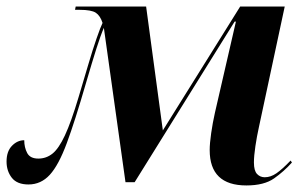

<svg xmlns="http://www.w3.org/2000/svg" viewBox="-30 -556 929 586"><path d="M722 10Q610 10 610 -98Q610 -118 614.5 -149.5Q619 -181 626 -212L690 -490H686L381 0H353L287 -471Q277 -448 264 -407Q251 -366 232 -301Q199 -187 174 -119.5Q149 -52 122 -22.5Q95 7 57 7Q22 7 6 -13.5Q-10 -34 -10 -63Q-10 -94 6.5 -111Q23 -128 44 -128Q44 -106 53 -89Q62 -72 87 -72Q111 -72 130 -87Q149 -102 168 -142.5Q187 -183 210 -260Q225 -310 239 -357.5Q253 -405 265 -439.5Q277 -474 283 -486Q276 -508 262.5 -517Q249 -526 213 -526H199L201 -536H416L467 -158L703 -536H839L760 -167Q754 -140 749.5 -110Q745 -80 745 -60Q745 -35 754.5 -25Q764 -15 778 -15Q796 -15 813.5 -27Q831 -39 857 -66L861 -60Q837 -33 806.5 -11.5Q776 10 722 10Z"/></svg>

Font: Noto Serif Display SemiCondensed
Style: Bold Italic
Weight: 700
Width: 4
Italic angle: -12°
Designer: Monotype Design Team
Foundry: Monotype Imaging Inc.
Version: Version 2.009